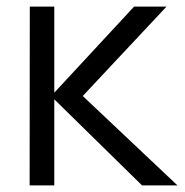

<svg xmlns="http://www.w3.org/2000/svg" viewBox="-20 -560 558 580"><path d="M69.5 0H144V-260L409 0H516L230 -270L483 -540H385L144 -280V-540H70Z"/></svg>

Font: Hauora
Style: Regular
Weight: 400
Designer: Mikhail Sharanda
Foundry: WCYS & Co.
Version: Version 1.010